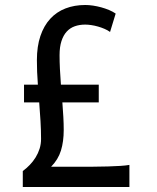

<svg xmlns="http://www.w3.org/2000/svg" viewBox="-20 -745 626 765"><path d="M75.7 -407.7H130.9Q128.9 -434.1 127.9 -458.5Q127 -482.9 127 -505.4Q127 -560.1 140.9 -601.3Q154.8 -642.6 180.2 -670.2Q205.6 -697.8 241 -711.4Q276.4 -725.1 319.8 -725.1Q334 -725.1 350.6 -722.7Q367.2 -720.2 383.3 -715.8Q399.4 -711.4 414.6 -705.1Q429.7 -698.7 440.9 -690.9L418.5 -617.7Q409.2 -624.5 396.7 -629.9Q384.3 -635.3 370.6 -639.2Q356.9 -643.1 343.8 -645Q330.6 -647 319.8 -647Q296.9 -647 278.1 -640.4Q259.3 -633.8 245.8 -619.1Q232.4 -604.5 224.9 -581.3Q217.3 -558.1 217.3 -524.9Q217.3 -499 218.8 -469.2Q220.2 -439.5 222.7 -407.7H373.5V-336.9H228.5Q231 -306.6 232.4 -278.8Q233.9 -251 233.9 -227.1Q233.9 -181.2 222.9 -145.3Q211.9 -109.4 183.6 -80.6H282.7Q318.8 -80.6 351.1 -80.8Q383.3 -81.1 410.6 -81.8Q438 -82.5 459.5 -84Q481 -85.4 495.6 -87.9V0H70.8V-63.5Q85.4 -74.2 98.6 -87.9Q111.8 -101.6 121.8 -117.7Q131.8 -133.8 137.7 -152.3Q143.6 -170.9 143.6 -191.4Q143.6 -225.6 141.4 -262.5Q139.2 -299.3 136.2 -336.9H75.7Z"/></svg>

Font: Andika Eur
Style: Regular
Weight: 400
Designer: Victor Gaultney, Annie Olsen, Julie Remington, Don Collingsworth, Eric Hays, Becca Hirsbrunner
Foundry: SIL International
Version: Version 5.000